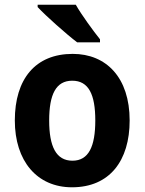

<svg xmlns="http://www.w3.org/2000/svg" viewBox="-20 -786 615 816"><path d="M302 -766H140V-756C174 -719 263 -640 308 -606H405V-619C377 -654 327 -722 302 -766ZM531 -274C531 -456 432 -557 289 -557C130 -557 43 -450 43 -274C43 -102 137 10 286 10C446 10 531 -103 531 -274ZM189 -274C189 -385 218 -443 287 -443C357 -443 385 -384 385 -274C385 -164 357 -103 288 -103C218 -103 189 -164 189 -274Z"/></svg>

Font: Noto Sans Myanmar UI SemiCondensed
Style: Bold
Weight: 700
Width: 4
Designer: Monotype Design Team
Foundry: Monotype Imaging Inc.
Version: Version 2.103